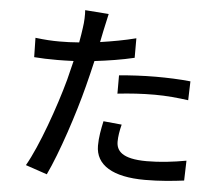

<svg xmlns="http://www.w3.org/2000/svg" viewBox="-57 -865 1113 970"><g transform="rotate(5 500.0 -379.5)"><path d="M535 -488V-395C598 -402 659 -406 724 -406C784 -406 843 -400 894 -393L897 -489C840 -495 780 -497 722 -497C658 -497 589 -493 535 -488ZM570 -241 477 -250C468 -209 460 -167 460 -125C460 -26 548 27 711 27C787 27 854 20 909 13L912 -88C846 -76 778 -68 712 -68C584 -68 557 -109 557 -154C557 -179 562 -210 570 -241ZM220 -632C182 -632 147 -634 98 -640L100 -542C136 -539 173 -538 219 -538C244 -538 271 -539 300 -540L276 -443C238 -303 165 -97 106 5L215 42C269 -71 337 -277 373 -418C384 -460 395 -506 405 -549C473 -557 543 -568 606 -583V-682C548 -667 486 -656 425 -647L437 -706C441 -726 450 -767 456 -792L336 -801C338 -779 337 -742 332 -711C330 -692 325 -666 320 -636C285 -633 251 -632 220 -632Z"/></g></svg>

Font: GenYoGothic2 TW M
Style: Regular
Weight: 500
Version: Version 2.100;PS 2.1;hotconv 16.6.51;makeotf.lib2.5.65220 DE